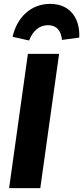

<svg xmlns="http://www.w3.org/2000/svg" viewBox="-20 -971 429 991"><path d="M130 -762C149 -810 181 -841 228 -841C272 -841 295 -813 300 -765L389 -777C394 -872 345 -951 239 -951C135 -951 66 -876 45 -781ZM285 -693H124L27 0H188Z"/></svg>

Font: Fira Sans
Style: Bold Italic
Weight: 700
Italic angle: -8°
Designer: bBox Type GmbH & Carrois Corporate GbR & Edenspiekermann AG
Foundry: bBox Type GmbH & Carrois Corporate GbR & Edenspiekermann AG
Version: Version 4.301;PS 004.301;hotconv 1.0.88;makeotf.lib2.5.64775